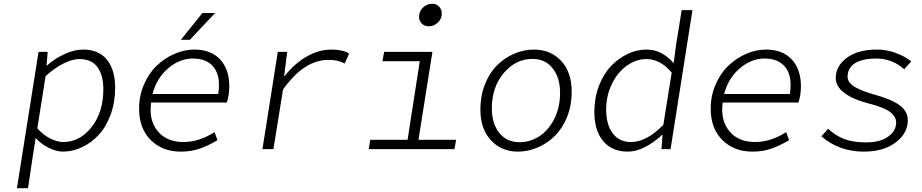

<svg xmlns="http://www.w3.org/2000/svg" viewBox="-20 -782 4837 1007"><path d="M68.8 205.1 182.1 -509.8H230L224.1 -439H227.1Q269 -476.1 319.8 -499Q370.6 -522 416 -522Q498 -522 541 -468.8Q584 -415.5 584 -321.8Q584 -245.6 560.3 -181.2Q536.6 -116.7 498 -75Q459.5 -33.2 410.4 -10Q361.3 13.2 310.1 13.2Q275.9 13.2 236.3 -6.3Q196.8 -25.9 167 -58.1L150.9 43.9L127 205.1ZM311 -37.1Q398.9 -37.1 460.4 -115.5Q522 -193.8 522 -314Q522 -387.2 491.2 -429.7Q460.4 -472.2 396 -472.2Q359.9 -472.2 314 -449.5Q268.1 -426.8 219.2 -382.8L175.8 -108.9Q207.5 -73.2 244.4 -55.2Q281.2 -37.1 311 -37.1Z M928.7 -573.2 1041.5 -713.9H1108.4L975.6 -573.2ZM927.7 13.2Q831.5 13.2 770.5 -47.6Q709.5 -108.4 709.5 -211.9Q709.5 -280.3 735.4 -339.6Q761.2 -398.9 802.7 -438.2Q844.2 -477.5 895.8 -499.8Q947.3 -522 999.5 -522Q1086.4 -522 1134.5 -470.2Q1182.6 -418.5 1182.6 -329.1Q1182.6 -283.2 1169.4 -244.1H772.5Q759.8 -152.3 806.6 -94.7Q853.5 -37.1 942.4 -37.1Q1023.9 -37.1 1105.5 -88.9L1120.6 -46.9Q1074.2 -19 1029.1 -2.9Q983.9 13.2 927.7 13.2ZM779.8 -289.1H1124.5Q1138.7 -378.4 1103 -426.8Q1067.4 -475.1 991.7 -475.1Q922.9 -475.1 862.5 -424.1Q802.2 -373 779.8 -289.1Z M1356.4 0 1437 -509.8H1486.3L1470.2 -383.8H1473.1Q1523.9 -447.8 1587.4 -484.9Q1650.9 -522 1719.2 -522Q1777.8 -522 1811 -501L1788.1 -449.2Q1763.2 -460.4 1746.3 -464.1Q1729.5 -467.8 1701.2 -467.8Q1640.1 -467.8 1582 -431.2Q1523.9 -394.5 1464.4 -313L1414.1 0Z M2229 -644Q2207 -644 2192.4 -658.2Q2177.7 -672.4 2177.7 -693.8Q2177.7 -723.1 2198.7 -742.7Q2219.7 -762.2 2247.1 -762.2Q2268.6 -762.2 2282.7 -747.6Q2296.9 -732.9 2296.9 -710Q2296.9 -682.6 2276.1 -663.3Q2255.4 -644 2229 -644ZM1914.1 0 1921.9 -48.8H2117.7L2181.6 -460.9H1985.8L1994.6 -509.8H2248L2174.8 -48.8H2372.1L2363.8 0Z M2696.3 13.2Q2609.9 13.2 2554.7 -46.4Q2499.5 -106 2499.5 -208Q2499.5 -279.3 2523.2 -339.4Q2546.9 -399.4 2586.2 -438.7Q2625.5 -478 2676 -500Q2726.6 -522 2781.2 -522Q2867.7 -522 2923.1 -462.6Q2978.5 -403.3 2978.5 -300.8Q2978.5 -230 2954.6 -169.9Q2930.7 -109.9 2891.1 -70.3Q2851.6 -30.8 2800.8 -8.8Q2750 13.2 2696.3 13.2ZM2704.6 -36.1Q2762.7 -36.1 2811.3 -69.1Q2859.9 -102.1 2888.7 -161.6Q2917.5 -221.2 2917.5 -294.9Q2917.5 -374.5 2878.4 -423.8Q2839.4 -473.1 2773.4 -473.1Q2684.6 -473.1 2622.1 -398.9Q2559.6 -324.7 2559.6 -213.9Q2559.6 -133.3 2598.9 -84.7Q2638.2 -36.1 2704.6 -36.1Z M3272.9 13.2Q3190.4 13.2 3143.8 -41.7Q3097.2 -96.7 3097.2 -195.8Q3097.2 -268.6 3121.1 -331.1Q3145 -393.6 3183.8 -434.6Q3222.7 -475.6 3271.2 -498.8Q3319.8 -522 3370.1 -522Q3413.1 -522 3446.8 -504.4Q3480.5 -486.8 3513.2 -451.2L3526.9 -553.2L3555.2 -729H3611.8L3497.1 0H3449.2L3455.1 -74.2H3452.1Q3411.6 -36.1 3364.5 -11.5Q3317.4 13.2 3272.9 13.2ZM3290 -37.1Q3370.6 -37.1 3459 -127L3502.9 -400.9Q3443.8 -472.2 3370.1 -472.2Q3316.4 -472.2 3268.1 -438Q3219.7 -403.8 3189.5 -342.3Q3159.2 -280.8 3159.2 -207Q3159.2 -128.9 3193.4 -83Q3227.5 -37.1 3290 -37.1Z M3925.8 13.2Q3829.6 13.2 3768.6 -47.6Q3707.5 -108.4 3707.5 -211.9Q3707.5 -280.3 3733.4 -339.6Q3759.3 -398.9 3800.8 -438.2Q3842.3 -477.5 3893.8 -499.8Q3945.3 -522 3997.6 -522Q4084.5 -522 4132.6 -470.2Q4180.7 -418.5 4180.7 -329.1Q4180.7 -283.2 4167.5 -244.1H3770.5Q3757.8 -152.3 3804.7 -94.7Q3851.6 -37.1 3940.4 -37.1Q4022 -37.1 4103.5 -88.9L4118.7 -46.9Q4072.3 -19 4027.1 -2.9Q3981.9 13.2 3925.8 13.2ZM3777.8 -289.1H4122.6Q4136.7 -378.4 4101.1 -426.8Q4065.4 -475.1 3989.7 -475.1Q3920.9 -475.1 3860.6 -424.1Q3800.3 -373 3777.8 -289.1Z M4510.3 13.2Q4380.9 13.2 4288.1 -66.9L4323.2 -106.9Q4360.8 -71.3 4407.2 -53.2Q4453.6 -35.2 4521.5 -35.2Q4595.7 -35.2 4637.9 -65.4Q4680.2 -95.7 4680.2 -139.2Q4680.2 -170.9 4647 -195.6Q4613.8 -220.2 4529.3 -241.2Q4453.6 -260.7 4408.4 -294.7Q4363.3 -328.6 4363.3 -373Q4363.3 -435.1 4420.9 -478.5Q4478.5 -522 4581.1 -522Q4629.4 -522 4677.7 -504.4Q4726.1 -486.8 4759.3 -460L4722.2 -418.9Q4659.2 -475.1 4573.2 -475.1Q4539.6 -475.1 4513.2 -469.2Q4486.8 -463.4 4470.5 -454.3Q4454.1 -445.3 4443.6 -432.4Q4433.1 -419.4 4429.2 -406.7Q4425.3 -394 4425.3 -379.9Q4425.3 -350.1 4460.9 -327.6Q4496.6 -305.2 4565.4 -286.1Q4658.7 -260.3 4700 -228.8Q4741.2 -197.3 4741.2 -150.9Q4741.2 -83 4677.7 -34.9Q4614.3 13.2 4510.3 13.2Z"/></svg>

Font: Office Code Pro Light Italic
Style: Regular
Weight: 300
Italic angle: -9°
Designer: Nathan Rutzky & Paul D. Hunt
Foundry: Adobe Systems Incorporated
Version: Version 1.004;PS 001.004;hotconv 1.0.70;makeotf.lib2.5.58329